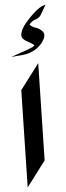

<svg xmlns="http://www.w3.org/2000/svg" viewBox="-20 -963 288 839"><path d="M179 -943 158 -898Q152 -885 136 -878.5Q120 -872 109 -856Q118 -846 133.5 -842.5Q149 -839 160 -831Q181 -818 170 -791Q159 -764 131 -744Q108 -728 82 -723.5Q56 -719 29 -714Q52 -725 76 -735Q100 -745 122 -757Q124 -759 128 -762Q132 -765 127 -768Q119 -773 108 -778Q97 -783 89 -787Q70 -798 73.5 -818Q77 -838 92.5 -861Q108 -884 125.5 -903Q143 -922 153 -929Q159 -934 165.5 -937Q172 -940 179 -943ZM73 -569 147 -687 175 -262 101 -144Z"/></svg>

Font: Aref Ruqaa Ink
Style: Regular
Weight: 400
Designer: Abdullah Aref
Version: Version 1.005